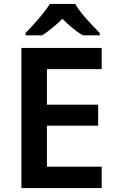

<svg xmlns="http://www.w3.org/2000/svg" viewBox="-20 -958 593 978"><path d="M498 0H89V-714H498V-606H219V-425H480V-318H219V-109H498ZM363 -938Q376 -915 398.5 -887.5Q421 -860 445.5 -834Q470 -808 488 -790V-778H402Q376 -793 350 -814.5Q324 -836 298 -862Q271 -836 246 -815.5Q221 -795 195 -778H110V-790Q129 -809 152.5 -835Q176 -861 198 -888Q220 -915 234 -938Z"/></svg>

Font: Noto Sans Lao Looped SemiBold
Style: Regular
Weight: 600
Designer: Mark Frömberg, Ben Mitchell
Foundry: The Fontpad Ltd
Version: Version 1.002; ttfautohint (v1.8.4.7-5d5b)